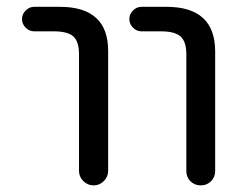

<svg xmlns="http://www.w3.org/2000/svg" viewBox="-20 -567 719 566"><path d="M81.1 -474.6Q66.4 -474.6 55.7 -485.4Q44.9 -496.1 44.9 -510.7Q44.9 -525.4 55.7 -536.1Q66.4 -546.9 81.1 -546.9H156.2Q298.8 -546.9 298.8 -417V-63.5Q298.8 -45.9 286.1 -33.2Q273.4 -20.5 255.9 -20.5Q238.3 -20.5 225.6 -33.2Q212.9 -45.9 212.9 -63.5V-407.2Q212.9 -444.3 196.3 -459.5Q179.7 -474.6 138.7 -474.6ZM397.5 -474.6Q382.8 -474.6 372.1 -485.4Q361.3 -496.1 361.3 -510.7Q361.3 -525.4 372.1 -536.1Q382.8 -546.9 397.5 -546.9H470.7Q613.3 -546.9 614.3 -417V-62.5Q614.3 -44.9 602.1 -32.7Q589.8 -20.5 571.8 -20.5Q553.7 -20.5 541.5 -32.7Q529.3 -44.9 529.3 -62.5V-407.2Q529.3 -444.3 512.2 -459.5Q495.1 -474.6 455.1 -474.6Z"/></svg>

Font: Gen Jyuu Gothic P Regular
Style: Regular
Weight: 400
Designer: [Source Han Sans]
Ryoko NISHIZUKA  (kana & ideographs); Paul D. Hunt (Latin, Greek & Cyrillic); Wenlong ZHANG  (bopomofo
Version: Version 1.002.20150607